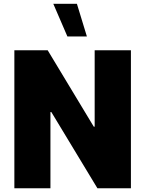

<svg xmlns="http://www.w3.org/2000/svg" viewBox="-20 -1004 772 1024"><path d="M443.4 -809.6H339.4L264.2 -983.9H390.1ZM484.9 -735.8H678.2V0H499.5L253.9 -406.2H249V0H56.6V-735.8H234.4L480 -328.6H484.9Z"/></svg>

Font: Estedad-FD Black
Style: Regular
Weight: 900
Designer: Amin Abedi
Version: Version 7.3